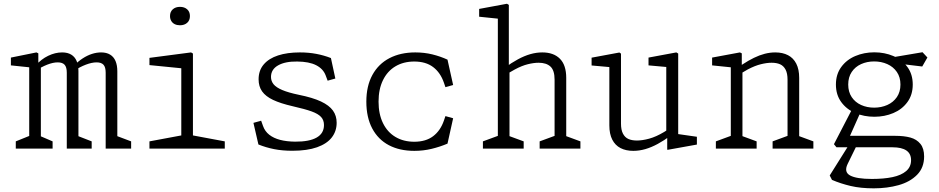

<svg xmlns="http://www.w3.org/2000/svg" viewBox="-20 -791 5000 1022"><path d="M287 -459Q262.5 -459 231.2 -446.8Q200 -434.5 169.5 -414V-442Q199 -476 236.5 -494Q274 -512 310.5 -512Q340 -512 359.2 -500.2Q378.5 -488.5 388 -466Q397.5 -443.5 397.5 -411.5V-40L382 -72L468 -38.5V0H335.5V-404Q335.5 -433.5 324 -446.2Q312.5 -459 287 -459ZM494 -459Q469 -459 436.8 -446.8Q404.5 -434.5 374.5 -414L373.5 -441.5Q396 -464.5 420.2 -480.2Q444.5 -496 469.2 -504Q494 -512 518 -512Q547 -512 566.2 -500.2Q585.5 -488.5 595 -466Q604.5 -443.5 604.5 -411.5V-40L589 -72L678 -38.5V0H542.5V-404Q542.5 -433.5 531 -446.2Q519.5 -459 494 -459ZM64 -38.5 147 -72 135.5 -45V-457.5L157.5 -430.5L38 -443V-484.5L174 -512L184 -507V-440.5L197.5 -433.5V-40L182 -72L260 -38.5V0H64Z M775.5 -38.5 960.5 -73 945 -41V-452.5L967 -425.5L775.5 -444.5V-483L997 -512L1007 -506V-41L991.5 -73L1176.5 -38.5V0H775.5ZM885 -705.5Q885 -728.5 899.8 -741.5Q914.5 -754.5 938 -754.5Q961.5 -754.5 976.2 -741.5Q991 -728.5 991 -705.5Q991 -682.5 976.2 -669.5Q961.5 -656.5 938 -656.5Q922.5 -656.5 910.5 -662.2Q898.5 -668 891.8 -679.2Q885 -690.5 885 -705.5Z M1355.5 -22 1329 -137 1370 -148.5 1380 -120.5Q1390 -92 1413.2 -73.8Q1436.5 -55.5 1471 -46.5Q1505.5 -37.5 1550.5 -37Q1626.5 -36.5 1665.5 -58.8Q1704.5 -81 1704.5 -125.5Q1704.5 -151.5 1689.2 -168.2Q1674 -185 1639 -197.8Q1604 -210.5 1538 -225.5Q1473 -240.5 1433.5 -259.2Q1394 -278 1375.2 -304.5Q1356.5 -331 1356.5 -368.5Q1356.5 -416 1383.8 -448Q1411 -480 1460.2 -496Q1509.5 -512 1576 -512Q1623 -512 1663.8 -504.2Q1704.5 -496.5 1741.5 -482L1765 -373L1724 -361.5L1713.5 -389.5Q1700.5 -424.5 1663 -443.8Q1625.5 -463 1562 -463.5Q1498 -464.5 1460.2 -443Q1422.5 -421.5 1422.5 -381.5Q1422.5 -359.5 1436.2 -342.5Q1450 -325.5 1482.5 -311.8Q1515 -298 1570 -286.5Q1644.5 -271.5 1688.5 -250.8Q1732.5 -230 1752.2 -202.5Q1772 -175 1772 -137.5Q1772 -93 1746.2 -59.5Q1720.5 -26 1667.8 -7.2Q1615 11.5 1536 11.5Q1483 11.5 1439 2.8Q1395 -6 1355.5 -22Z M1930 -250Q1930 -333 1962.2 -392Q1994.5 -451 2053.2 -481.5Q2112 -512 2190.5 -512Q2238.5 -512 2281.2 -501.5Q2324 -491 2362 -473.5L2392 -338.5L2351 -327L2343 -350.5Q2324.5 -404.5 2285.5 -434Q2246.5 -463.5 2185 -463.5Q2128 -463.5 2085 -438Q2042 -412.5 2018.5 -364.2Q1995 -316 1995 -250Q1995 -184 2018.5 -135.8Q2042 -87.5 2085 -62Q2128 -36.5 2185 -36.5Q2246.5 -36.5 2285.5 -66Q2324.5 -95.5 2343 -149.5L2351 -173L2392 -161.5L2362 -26.5Q2322 -9.5 2277.8 1.2Q2233.5 12 2185.5 12Q2107 12 2049.8 -18.2Q1992.5 -48.5 1961.2 -107.5Q1930 -166.5 1930 -250Z M2852.5 -38.5 2943.5 -72 2932 -45V-367Q2932 -416.5 2910 -436.8Q2888 -457 2847 -457Q2821.5 -457 2789.8 -449.2Q2758 -441.5 2720 -421Q2691.5 -406.5 2660.5 -383.5L2665.5 -429.5Q2703 -457 2736.8 -475.2Q2770.5 -493.5 2802.8 -502.8Q2835 -512 2866.5 -512Q2927 -512 2960.5 -478.2Q2994 -444.5 2994 -376.5V-40L2978.5 -72L3069.5 -38.5V0H2852.5ZM2550.5 -38.5 2641.5 -72 2630 -45V-716.5L2652 -689.5L2530.5 -702V-743.5L2678.5 -771L2688.5 -765V-426.5L2692 -419.5V-50L2676.5 -72L2767.5 -38.5V0H2550.5Z M3223.5 -123.5V-460L3246 -432L3129 -442.5V-484L3277 -511.5L3285.5 -505.5V-133Q3285.5 -99.5 3296 -79.5Q3306.5 -59.5 3325 -51.2Q3343.5 -43 3370.5 -43Q3399 -43 3435.8 -53Q3472.5 -63 3515 -88.5Q3529 -96.5 3552 -113.5V-70.5Q3514.5 -43 3480.8 -24.8Q3447 -6.5 3414.8 2.8Q3382.5 12 3351 12Q3311.5 12 3283 -2.8Q3254.5 -17.5 3239 -47.8Q3223.5 -78 3223.5 -123.5ZM3531.5 -64 3526.5 -75V-458.5L3549 -432.5L3432 -443V-484.5L3580 -512L3590 -506V-55L3567.5 -80.5L3689.5 -63V-21.5L3536.5 6H3531.5Z M4092.5 -38.5 4183.5 -72 4172 -45V-367Q4172 -400.5 4161.5 -420.5Q4151 -440.5 4132.5 -448.8Q4114 -457 4087 -457Q4062 -457 4030.2 -449.2Q3998.5 -441.5 3960.5 -421.5Q3931.5 -406 3900.5 -383.5L3905.5 -429.5Q3914.5 -436 3919 -439Q3923.5 -442 3932 -448Q3964 -469 3993.2 -483.2Q4022.5 -497.5 4050.8 -504.8Q4079 -512 4106.5 -512Q4146 -512 4174.5 -497.2Q4203 -482.5 4218.5 -452.2Q4234 -422 4234 -376.5V-40L4218.5 -72L4309.5 -38.5V0H4092.5ZM3790.5 -38.5 3881.5 -72 3870 -45V-457.5L3892 -430.5L3770.5 -443V-484.5L3918.5 -512L3928.5 -507V-426.5L3932 -419.5V-40L3916.5 -72L4007.5 -38.5V0H3790.5Z M4408.5 166.5 4396.5 143 4498.5 -19.5H4541.5L4492 81.5Q4471 124.5 4505 143Q4539 161.5 4621 161.5Q4684.5 161.5 4730.8 151.8Q4777 142 4803.2 119.8Q4829.5 97.5 4829.5 61.5Q4829.5 27 4804.5 10Q4779.5 -7 4731 -7H4432.5L4419 -23.5L4519 -216.5L4561.5 -196L4498 -53.5L4489 -68H4745.5Q4792.5 -68 4826 -58.8Q4859.5 -49.5 4879.2 -25.2Q4899 -1 4899 42Q4899 101.5 4861.5 139.5Q4824 177.5 4763.2 194.5Q4702.5 211.5 4631 211.5Q4561.5 211.5 4508.2 199Q4455 186.5 4408.5 166.5ZM4429.5 -341Q4429.5 -395.5 4457.8 -434.2Q4486 -473 4532.8 -492.8Q4579.5 -512.5 4634 -512.5Q4688.5 -512.5 4735.2 -492.8Q4782 -473 4810.2 -434.2Q4838.5 -395.5 4838.5 -341Q4838.5 -286.5 4810.2 -247.8Q4782 -209 4735.2 -189.2Q4688.5 -169.5 4634 -169.5Q4579.5 -169.5 4532.8 -189.2Q4486 -209 4457.8 -247.8Q4429.5 -286.5 4429.5 -341ZM4773 -341Q4773 -380 4754 -407.8Q4735 -435.5 4703 -449.8Q4671 -464 4633 -464Q4595 -464 4563.5 -449.8Q4532 -435.5 4513.5 -407.8Q4495 -380 4495 -341Q4495 -302 4513.5 -274.2Q4532 -246.5 4563.5 -232.2Q4595 -218 4633 -218Q4671 -218 4703 -232.2Q4735 -246.5 4754 -274.2Q4773 -302 4773 -341ZM4760 -452.5 4722 -484.5 4890.5 -513 4916.5 -485 4889 -437Z"/></svg>

Font: Monaspace Xenon Var ExtraLight
Style: Regular
Weight: 200
Designer: Riley Cran and the Lettermatic Team
Version: Version 1.200 (Monaspace Xenon Var)